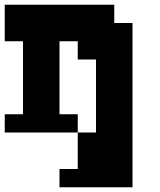

<svg xmlns="http://www.w3.org/2000/svg" viewBox="-20 -559 675 810"><path d="M0 0V-77H77V-385H0V-539H462V-462H539V231H231V154H308V0H385V-308H308V-385H231V-77H308V0Z"/></svg>

Font: Coral Pixels
Style: Regular
Weight: 400
Designer: Tanukizamurai
Foundry: TanukiFont
Version: Version 1.000; ttfautohint (v1.8.4.7-5d5b)